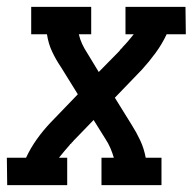

<svg xmlns="http://www.w3.org/2000/svg" viewBox="-44 -540 564 560"><path d="M-23 0 -24 -80H32Q45 -108 63.5 -134Q82 -160 104 -183L183 -265L134 -344Q119 -366 108 -389.5Q97 -413 93 -440H47V-520H222V-440H186Q189 -426 195.5 -412Q202 -398 210 -386L244 -330L305 -392Q305 -393 306 -394Q307 -395 308 -396V-397Q310 -398 311 -399Q312 -400 313 -401V-402Q322 -411 330 -420.5Q338 -430 346 -440H322V-520H497L498 -440H442Q429 -412 410 -386Q391 -360 370 -337L291 -255L340 -176Q354 -154 365 -130.5Q376 -107 381 -80H427V0H252V-80H288Q284 -94 278 -108Q272 -122 264 -134L229 -190L169 -128Q169 -127 167.5 -126Q166 -125 165 -124V-123Q164 -122 163 -121Q162 -120 160 -119V-118Q152 -109 144 -99.5Q136 -90 128 -80H152V0Z"/></svg>

Font: Iosevka Curly Slab Medium
Style: Italic
Weight: 500
Italic angle: -9°
Monospace: yes
Designer: Belleve Invis
Foundry: Belleve Invis
Version: Version 22.1.2; ttfautohint (v1.8.4)